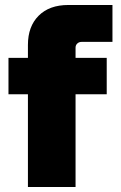

<svg xmlns="http://www.w3.org/2000/svg" viewBox="-20 -750 484 770"><path d="M92 0V-372H14V-518H92V-570Q92 -644 135 -687Q178 -730 254 -730H431V-582H307Q297 -582 290 -575.5Q283 -569 283 -559V-518H408V-372H283V0Z"/></svg>

Font: MuseoModerno Thin Black
Style: Regular
Weight: 900
Version: Version 1.002